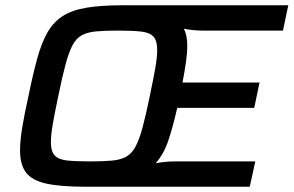

<svg xmlns="http://www.w3.org/2000/svg" viewBox="-20 -708 1113 728"><path d="M303 0Q209 0 155 -12Q101 -24 78.5 -54Q56 -84 56 -138Q56 -175 64.5 -226Q73 -277 88 -344Q105 -428 121.5 -487.5Q138 -547 160.5 -586Q183 -625 218.5 -647.5Q254 -670 309 -679Q364 -688 446 -688H1073L1053 -592H748Q714 -592 677 -599Q690 -575 690 -535Q690 -506 685 -471.5Q680 -437 672 -395H964L944 -299H652Q635 -224 617.5 -173Q600 -122 570 -89Q608 -96 644 -96H948L927 0ZM322 -96Q371 -96 404 -99Q437 -102 458 -113.5Q479 -125 493.5 -151.5Q508 -178 520.5 -224.5Q533 -271 548 -344Q561 -406 568.5 -448Q576 -490 576 -518Q576 -554 561.5 -569.5Q547 -585 514 -588.5Q481 -592 427 -592Q377 -592 344.5 -589Q312 -586 290.5 -574.5Q269 -563 255 -536.5Q241 -510 228.5 -463.5Q216 -417 201 -344Q188 -282 180.5 -239.5Q173 -197 173 -169Q173 -134 187.5 -118.5Q202 -103 234.5 -99.5Q267 -96 322 -96Z"/></svg>

Font: Saira Medium
Style: Italic
Weight: 500
Italic angle: -12°
Designer: Hector Gatti with collaboration of the Omnibus-Type team
Foundry: Omnibus-Type
Version: Version 1.100; ttfautohint (v1.8.3)